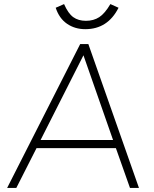

<svg xmlns="http://www.w3.org/2000/svg" viewBox="-20 -921 754 941"><path d="M661 0H617L548 -195H159L60 0H15L373 -705H413ZM389 -650 179 -235H534ZM253 -883 294 -901Q314 -855 339 -837Q364 -819 401 -819Q439 -819 466.5 -837Q494 -855 521 -901L561 -883Q508 -778 398 -778Q347 -778 308.5 -804.5Q270 -831 253 -883Z"/></svg>

Font: Iunito ExtraLight
Style: Italic
Weight: 200
Italic angle: -4.541°
Designer: Vernon Adams
Foundry: Vernon Adams
Version: Version 2.001;November 30, 2019;FontCreator 12.0.0.2547 64-b